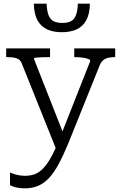

<svg xmlns="http://www.w3.org/2000/svg" viewBox="-20 -803 667 1055"><path d="M320 -626Q273 -626 239 -641.5Q205 -657 186 -691.5Q167 -726 166 -783H236Q238 -742 247 -719Q256 -696 274.5 -686.5Q293 -677 322 -677Q352 -677 370 -686.5Q388 -696 397 -719Q406 -742 408 -783H474Q473 -726 454 -691.5Q435 -657 401 -641.5Q367 -626 320 -626ZM340 -39 330 -6 291 23 99 -456Q93 -470 82.5 -477Q72 -484 56.5 -486.5Q41 -489 20 -489H14V-537H255V-489H250Q230 -489 210.5 -488.5Q191 -488 178.5 -486.5Q166 -485 166 -481ZM356 -17Q328 51 302 99Q276 147 248.5 176Q221 205 188.5 218.5Q156 232 115 232Q89 232 67 226.5Q45 221 35 214V145Q38 146 49.5 150.5Q61 155 79 159Q97 163 117 163Q145 163 168.5 155Q192 147 214.5 125Q237 103 260 62Q283 21 308 -43L315 -60L476 -468Q476 -475 464 -479.5Q452 -484 433 -486.5Q414 -489 394 -489H388V-537H613V-489H607Q590 -489 574.5 -485.5Q559 -482 547 -472Q535 -462 527 -442Z"/></svg>

Font: Roboto Serif Light
Style: Regular
Weight: 300
Designer: Greg Gazdowicz
Foundry: Commercial Type
Version: Version 1.008